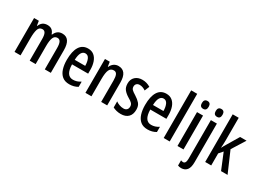

<svg xmlns="http://www.w3.org/2000/svg" viewBox="-45 -1586 3553 2652"><g transform="rotate(30 1731.0 -260.0)"><path d="M511 -550Q641 -550 641 -360V0H545V-338Q545 -405 529 -435Q513 -465 482 -465Q436 -465 417.5 -421Q399 -377 399 -290V0H304V-341Q304 -407 288.5 -436Q273 -465 241 -465Q190 -465 174 -413.5Q158 -362 158 -275V0H62V-540H138L149 -468H155Q187 -550 273 -550Q320 -550 347 -526.5Q374 -503 384 -466H391Q410 -509 438.5 -529.5Q467 -550 511 -550Z M922 -549Q979 -549 1017 -518Q1055 -487 1074 -432.5Q1093 -378 1093 -309V-248H836Q839 -70 951 -70Q982 -70 1011 -79Q1040 -88 1071 -108V-25Q1013 10 939 10Q868 10 825 -25.5Q782 -61 762 -123.5Q742 -186 742 -267Q742 -404 787.5 -476.5Q833 -549 922 -549ZM922 -472Q884 -472 862 -435.5Q840 -399 837 -321H1004Q1004 -385 984 -428.5Q964 -472 922 -472Z M1405 -550Q1540 -550 1540 -363V0H1444V-341Q1444 -402 1429.5 -433.5Q1415 -465 1380 -465Q1330 -465 1309.5 -420.5Q1289 -376 1289 -274V0H1193V-540H1269L1280 -468H1286Q1303 -507 1334.5 -528.5Q1366 -550 1405 -550Z M1919 -149Q1919 -72 1877 -31Q1835 10 1760 10Q1722 10 1689.5 1.5Q1657 -7 1632 -20V-117Q1655 -99 1688 -87Q1721 -75 1755 -75Q1787 -75 1805.5 -93Q1824 -111 1824 -145Q1824 -173 1806.5 -193.5Q1789 -214 1742 -240Q1692 -270 1662 -306.5Q1632 -343 1632 -405Q1632 -471 1674.5 -510.5Q1717 -550 1787 -550Q1823 -550 1855 -540.5Q1887 -531 1916 -513L1885 -437Q1863 -452 1839 -461Q1815 -470 1790 -470Q1759 -470 1741.5 -453Q1724 -436 1724 -408Q1724 -379 1741.5 -360.5Q1759 -342 1807 -313Q1857 -282 1888 -246.5Q1919 -211 1919 -149Z M2170 -549Q2227 -549 2265 -518Q2303 -487 2322 -432.5Q2341 -378 2341 -309V-248H2084Q2087 -70 2199 -70Q2230 -70 2259 -79Q2288 -88 2319 -108V-25Q2261 10 2187 10Q2116 10 2073 -25.5Q2030 -61 2010 -123.5Q1990 -186 1990 -267Q1990 -404 2035.5 -476.5Q2081 -549 2170 -549ZM2170 -472Q2132 -472 2110 -435.5Q2088 -399 2085 -321H2252Q2252 -385 2232 -428.5Q2212 -472 2170 -472Z M2537 0H2441V-760H2537Z M2711 -746Q2764 -746 2764 -683Q2764 -621 2711 -621Q2656 -621 2656 -683Q2656 -746 2711 -746ZM2757 -540V0H2661V-540Z M2877 -683Q2877 -746 2932 -746Q2985 -746 2985 -683Q2985 -621 2932 -621Q2877 -621 2877 -683ZM2858 240Q2826 240 2803 230V147Q2823 155 2839 155Q2882 155 2882 74V-540H2978V75Q2978 160 2947 199.5Q2916 239 2858 240Z M3199 -397Q3199 -367 3197.5 -338.5Q3196 -310 3194 -282H3197Q3206 -300 3215 -316.5Q3224 -333 3233 -347L3348 -540H3451L3318 -328L3460 0H3356L3252 -253L3199 -192V0H3103V-760H3199Z"/></g></svg>

Font: Noto Sans Lao UI ExtCond Med
Style: Regular
Weight: 500
Width: 2
Designer: Monotype Design Team
Foundry: Monotype Imaging Inc.
Version: Version 2.000; ttfautohint (v1.8.4.7-5d5b)